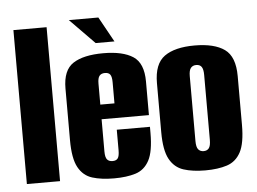

<svg xmlns="http://www.w3.org/2000/svg" viewBox="-49 -714 1048 784"><g transform="rotate(-5 475.5 -322.0)"><path d="M31 0V-631H167V0Z M388 8Q336 8 299 -3.5Q262 -15 242 -51.5Q222 -88 222 -163V-375Q222 -450 264.5 -477.5Q307 -505 388 -505Q468 -505 510 -477.5Q552 -450 552 -375V-237H358V-105Q358 -81 365.5 -72Q373 -63 388 -63Q403 -63 409.5 -72Q416 -81 416 -105V-189H552V-164Q552 -88 532.5 -51.5Q513 -15 476.5 -3.5Q440 8 388 8ZM358 -297H416V-383Q416 -406 409.5 -415Q403 -424 388 -424Q373 -424 365.5 -415Q358 -406 358 -383ZM361 -549 260 -652H381L438 -549Z M762 8Q710 8 673 -4Q636 -16 616 -52.5Q596 -89 596 -163V-364Q596 -443 638.5 -473.5Q681 -504 762 -504Q843 -504 885 -474Q927 -444 927 -364V-164Q927 -89 907.5 -52.5Q888 -16 851 -4Q814 8 762 8ZM762 -71Q776 -71 783.5 -80.5Q791 -90 791 -115V-381Q791 -404 784 -414Q777 -424 762 -424Q748 -424 740 -414.5Q732 -405 732 -381V-115Q732 -90 740 -80.5Q748 -71 762 -71Z"/></g></svg>

Font: Alumni Sans Thin ExtraBold
Style: Regular
Weight: 800
Version: Version 1.018